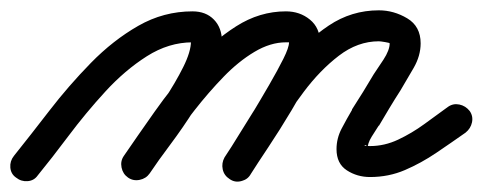

<svg xmlns="http://www.w3.org/2000/svg" viewBox="-44 -309 935 372"><path d="M-17 -7Q15 -47 52 -95Q89 -143 132 -187Q175 -231 224 -259Q273 -287 329 -287Q355 -287 370.5 -271Q386 -255 386 -229Q386 -201 370.5 -166.5Q355 -132 332.5 -96.5Q310 -61 286 -29Q262 3 246 27Q239 37 226.5 39.5Q214 42 204 35Q194 28 191.5 15.5Q189 3 196 -7Q210 -26 231.5 -55Q253 -84 274.5 -116.5Q296 -149 311 -179Q326 -209 326 -229Q326 -234 328.5 -230.5Q331 -227 329 -227Q283 -227 240.5 -200Q198 -173 160 -131.5Q122 -90 89 -46Q56 -2 29 31Q22 41 9.5 42Q-3 43 -13 35Q-23 28 -24 15.5Q-25 3 -17 -7ZM204 35Q194 28 191.5 15.5Q189 3 196 -7Q222 -45 255.5 -92.5Q289 -140 328.5 -184.5Q368 -229 413.5 -258Q459 -287 510 -287Q537 -287 556.5 -271Q576 -255 576 -227Q576 -204 560 -169Q544 -134 521 -95.5Q498 -57 476 -24Q454 9 442 28Q436 39 424 41.5Q412 44 401 38Q390 31 387.5 19Q385 7 391 -4Q397 -13 411.5 -35.5Q426 -58 443.5 -87Q461 -116 477.5 -144.5Q494 -173 505 -195Q516 -217 516 -227Q516 -227 510 -227Q480 -227 449 -208.5Q418 -190 389 -160Q360 -130 333 -95.5Q306 -61 284 -28.5Q262 4 246 27Q239 37 226.5 39.5Q214 42 204 35ZM401 38Q390 31 387.5 19Q385 7 391 -3Q416 -43 446 -91.5Q476 -140 512.5 -185Q549 -230 593 -259.5Q637 -289 690 -289Q719 -289 745 -273.5Q771 -258 771 -225Q771 -201 757.5 -177.5Q744 -154 732 -134Q732 -134 732 -134Q732 -134 732 -134Q732 -134 732 -134Q732 -134 732 -134Q721 -117 710.5 -99.5Q700 -82 690 -65Q690 -65 690 -65Q690 -65 690 -66Q690 -66 690 -66Q690 -66 690 -66Q684 -57 676 -44Q668 -31 668 -20Q668 -20 668 -20Q667 -29 663 -27.5Q659 -26 673 -26Q701 -26 727.5 -38.5Q754 -51 778 -68.5Q802 -86 824 -102Q834 -109 846 -106.5Q858 -104 866 -94Q873 -84 870.5 -72Q868 -60 858 -52Q831 -33 801.5 -13Q772 7 740.5 20.5Q709 34 673 34Q648 34 628 21Q608 8 608 -20Q608 -41 618 -60Q628 -79 638 -96Q638 -96 638 -96Q638 -96 638 -97Q638 -97 638 -97Q638 -97 638 -97Q649 -114 659.5 -131Q670 -148 680 -165Q680 -165 680 -165Q680 -165 680 -165Q680 -165 680 -165Q680 -165 680 -165Q687 -175 699 -193.5Q711 -212 711 -225Q711 -226 702 -227.5Q693 -229 690 -229Q649 -229 612.5 -201Q576 -173 544.5 -131Q513 -89 487 -45.5Q461 -2 442 28Q435 39 423 42Q411 45 401 38Z"/></svg>

Font: FRB American Cursive Guidelines Arrows
Style: Bold Italic
Weight: 700
Italic angle: -25°
Version: Version 2.0;Modular Font Editor K font №1